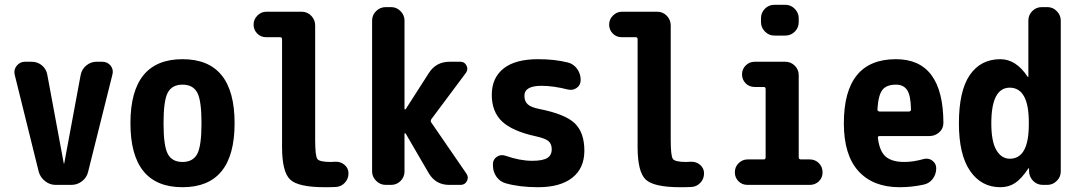

<svg xmlns="http://www.w3.org/2000/svg" viewBox="-20 -780 4540 810"><path d="M411.1 -519.5Q433.6 -519.5 446.8 -502.9Q460 -486.3 454.1 -464.8L351.6 -54.7Q345.7 -30.3 325.7 -15.1Q305.7 0 281.2 0H214.8Q190.4 0 170.4 -15.6Q150.4 -31.2 143.6 -54.7L42 -464.8Q37.1 -486.3 50.8 -502.9Q64.5 -519.5 85 -519.5H113.3Q138.7 -519.5 157.2 -503.9Q175.8 -488.3 179.7 -463.9L249 -90.8Q249 -89.8 250 -89.8Q251 -89.8 251 -90.8L320.3 -463.9Q325.2 -488.3 344.2 -503.9Q363.3 -519.5 386.7 -519.5Z M688 -130.4Q706.1 -96.7 750 -96.7Q793.9 -96.7 812 -130.4Q830.1 -164.1 830.1 -260.3Q830.1 -356.4 812 -389.6Q793.9 -422.9 750 -422.9Q706.1 -422.9 688 -389.6Q669.9 -356.4 669.9 -260.3Q669.9 -164.1 688 -130.4ZM530.3 -260.3Q530.3 -530.3 750 -530.3Q969.7 -530.3 969.7 -260.3Q969.7 9.8 750 9.8Q530.3 9.8 530.3 -260.3Z M1394.5 -97.7Q1417 -98.6 1433.6 -84.5Q1450.2 -70.3 1450.2 -48.8Q1450.2 -25.4 1434.6 -8.8Q1418.9 7.8 1396.5 8.8Q1381.8 9.8 1349.6 9.8Q1238.3 9.8 1204.1 -22.5Q1169.9 -54.7 1169.9 -160.2V-614.3Q1169.9 -623 1162.1 -623H1103.5Q1080.1 -623 1064.9 -638.7Q1049.8 -654.3 1049.8 -676.3Q1049.8 -698.2 1065.9 -714.4Q1082 -730.5 1103.5 -730.5H1252.9Q1276.4 -730.5 1293 -713.4Q1309.6 -696.3 1309.6 -672.9V-190.4Q1309.6 -122.1 1318.8 -109.4Q1328.1 -96.7 1375 -96.7Q1377.9 -96.7 1384.3 -97.2Q1390.6 -97.7 1394.5 -97.7Z M1799.8 -262.7 1948.2 -46.9Q1958 -32.2 1949.7 -16.1Q1941.4 0 1922.9 0H1875Q1818.4 0 1789.1 -48.8L1691.4 -216.8Q1690.4 -217.8 1688.5 -217.8Q1686.5 -217.8 1686.5 -215.8V-56.6Q1686.5 -33.2 1669.9 -16.6Q1653.3 0 1629.9 0H1607.4Q1584 0 1566.9 -17.1Q1549.8 -34.2 1549.8 -56.6V-693.4Q1549.8 -716.8 1566.9 -733.4Q1584 -750 1607.4 -750H1629.9Q1653.3 -750 1669.9 -732.9Q1686.5 -715.8 1686.5 -693.4V-320.3Q1686.5 -318.4 1688.5 -318.4Q1690.4 -318.4 1691.4 -319.3L1789.1 -471.7Q1819.3 -519.5 1877 -519.5H1922.9Q1939.5 -519.5 1947.8 -503.9Q1956.1 -488.3 1946.3 -473.6L1799.8 -277.3Q1794.9 -269.5 1799.8 -262.7Z M2254.9 -320.3Q2364.3 -298.8 2404.8 -259.8Q2445.3 -220.7 2445.3 -144.5Q2445.3 -70.3 2394.5 -30.3Q2343.8 9.8 2250 9.8Q2171.9 9.8 2113.3 -6.8Q2088.9 -13.7 2074.2 -34.7Q2059.6 -55.7 2059.6 -82V-87.9Q2059.6 -107.4 2076.2 -118.7Q2092.8 -129.9 2112.3 -123Q2173.8 -101.6 2224.6 -101.6Q2269.5 -101.6 2288.6 -113.3Q2307.6 -125 2307.6 -150.4Q2307.6 -172.9 2293.9 -184.6Q2280.3 -196.3 2240.2 -205.1Q2141.6 -226.6 2098.1 -267.6Q2054.7 -308.6 2054.7 -379.9Q2054.7 -451.2 2104 -490.7Q2153.3 -530.3 2250 -530.3Q2319.3 -530.3 2375 -516.6Q2399.4 -510.7 2414.6 -489.7Q2429.7 -468.8 2429.7 -443.4V-442.4Q2429.7 -420.9 2413.1 -409.2Q2396.5 -397.5 2376 -402.3Q2314.5 -418 2264.6 -418Q2191.4 -418 2192.4 -375Q2192.4 -352.5 2206.5 -339.8Q2220.7 -327.1 2254.9 -320.3Z M2894.5 -97.7Q2917 -98.6 2933.6 -84.5Q2950.2 -70.3 2950.2 -48.8Q2950.2 -25.4 2934.6 -8.8Q2918.9 7.8 2896.5 8.8Q2881.8 9.8 2849.6 9.8Q2738.3 9.8 2704.1 -22.5Q2669.9 -54.7 2669.9 -160.2V-614.3Q2669.9 -623 2662.1 -623H2603.5Q2580.1 -623 2564.9 -638.7Q2549.8 -654.3 2549.8 -676.3Q2549.8 -698.2 2565.9 -714.4Q2582 -730.5 2603.5 -730.5H2752.9Q2776.4 -730.5 2793 -713.4Q2809.6 -696.3 2809.6 -672.9V-190.4Q2809.6 -122.1 2818.8 -109.4Q2828.1 -96.7 2875 -96.7Q2877.9 -96.7 2884.3 -97.2Q2890.6 -97.7 2894.5 -97.7Z M3396.5 -107.4Q3418.9 -107.4 3434.6 -91.8Q3450.2 -76.2 3450.2 -52.7Q3450.2 -30.3 3434.6 -15.1Q3418.9 0 3396.5 0H3133.8Q3110.4 0 3095.2 -15.6Q3080.1 -31.2 3080.1 -52.7Q3080.1 -76.2 3096.2 -91.8Q3112.3 -107.4 3133.8 -107.4H3202.1Q3210 -107.4 3210 -116.2V-404.3Q3210 -413.1 3202.1 -413.1H3164.1Q3140.6 -413.1 3125.5 -428.7Q3110.4 -444.3 3110.4 -466.3Q3110.4 -488.3 3126 -503.9Q3141.6 -519.5 3164.1 -519.5H3293Q3316.4 -519.5 3333 -502.9Q3349.6 -486.3 3349.6 -462.9V-116.2Q3349.6 -107.4 3359.4 -107.4ZM3247.1 -759.8H3293Q3316.4 -759.8 3333 -742.7Q3349.6 -725.6 3349.6 -703.1V-686.5Q3349.6 -663.1 3333 -646.5Q3316.4 -629.9 3293 -629.9H3247.1Q3223.6 -629.9 3207 -647Q3190.4 -664.1 3190.4 -686.5V-703.1Q3190.4 -726.6 3207 -743.2Q3223.6 -759.8 3247.1 -759.8Z M3814.5 -309.6Q3823.2 -309.6 3823.2 -318.4Q3822.3 -377 3807.1 -399.9Q3792 -422.9 3759.8 -422.9Q3720.7 -422.9 3703.1 -401.4Q3685.5 -379.9 3681.6 -318.4Q3681.6 -310.5 3690.4 -309.6ZM3759.8 -530.3Q3959 -530.3 3960 -261.7Q3960 -237.3 3942.4 -221.7Q3924.8 -206.1 3901.4 -206.1H3691.4Q3682.6 -206.1 3683.6 -198.2Q3690.4 -141.6 3716.8 -119.1Q3743.2 -96.7 3794.9 -96.7Q3833 -96.7 3877.9 -109.4Q3897.5 -114.3 3913.6 -102.1Q3929.7 -89.8 3929.7 -70.3Q3929.7 -44.9 3915 -25.4Q3900.4 -5.9 3876 -1Q3826.2 9.8 3775.4 9.8Q3663.1 9.8 3601.6 -58.1Q3540 -126 3540 -259.8Q3540 -530.3 3759.8 -530.3Z M4320.3 -254.9V-264.6Q4320.3 -409.2 4240.2 -410.2Q4162.1 -410.2 4162.1 -259.8Q4162.1 -182.6 4183.6 -146.5Q4205.1 -110.4 4240.2 -110.4Q4320.3 -110.4 4320.3 -254.9ZM4398.4 -750Q4421.9 -750 4438.5 -732.9Q4455.1 -715.8 4455.1 -693.4V-56.6Q4455.1 -33.2 4438 -16.6Q4420.9 0 4398.4 0H4379.9Q4355.5 0 4338.9 -16.6Q4322.3 -33.2 4321.3 -56.6V-69.3Q4321.3 -70.3 4320.3 -70.3Q4318.4 -70.3 4318.4 -69.3Q4289.1 -25.4 4262.2 -7.8Q4235.4 9.8 4200.2 9.8Q4120.1 9.8 4072.8 -58.6Q4025.4 -127 4025.4 -259.8Q4025.4 -396.5 4071.3 -463.4Q4117.2 -530.3 4200.2 -530.3Q4266.6 -530.3 4315.4 -456.1Q4315.4 -455.1 4317.4 -455.1Q4318.4 -455.1 4318.4 -456.1V-693.4Q4318.4 -716.8 4335 -733.4Q4351.6 -750 4375 -750Z"/></svg>

Font: Rounded Mgen+ 2m bold
Style: Bold
Weight: 700
Designer: [Source Han Sans]
Ryoko NISHIZUKA  (kana & ideographs); Paul D. Hunt (Latin, Greek & Cyrillic); Wenlong ZHANG  (bopomofo
Version: Version 1.059.20150602